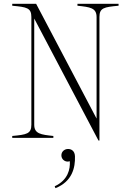

<svg xmlns="http://www.w3.org/2000/svg" viewBox="-20 -720 678 1004"><path d="M385 -700V-690C451 -683 485 -679 485 -631V-100L169 -700H44V-690C120 -683 144 -679 144 -631V-68C144 -20 119 -16 44 -9V1H259V-9C194 -16 159 -20 159 -68V-623L495 15H500V-631C500 -679 524 -683 600 -690V-700ZM266 254 270 264C358 229 374 156 372 97C371 69 353 59 336 59C317 59 301 73 301 92C301 112 317 125 334 125C338 125 341 124 345 123C348 163 336 222 266 254Z"/></svg>

Font: Sprat Condensed Thin
Style: Regular
Weight: 100
Width: 3
Designer: Ethan Nakache
Foundry: Collletttivo
Version: Version 2.000;Glyphs 3.2 (3217)